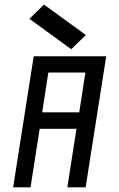

<svg xmlns="http://www.w3.org/2000/svg" viewBox="-20 -800 510 820"><path d="M168 -780.3 346.7 -650.4 284.2 -589.8 105.5 -719.7ZM186.5 -490.2 160.2 -320.3H318.4L344.7 -490.2ZM345.7 0H267.6L306.6 -250H149.4L110.4 0H36.1L124 -559.6H433.6Z"/></svg>

Font: Geo
Style: Oblique
Weight: 500
Italic angle: -11°
Version: Version 001.2